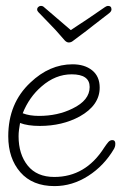

<svg xmlns="http://www.w3.org/2000/svg" viewBox="-20 -618 411 651"><path d="M165 13Q90 13 49 -34Q8 -81 8 -156Q8 -268 83 -338Q148 -400 226 -400Q267 -400 292.5 -379.5Q318 -359 318 -321Q318 -261 250 -223Q191 -191 115 -191Q74 -191 48 -201Q46 -190 44.5 -178.5Q43 -167 43 -156Q43 -95 74 -56.5Q105 -18 164 -18Q270 -18 333 -117Q341 -129 347 -136Q353 -143 361 -143Q371 -143 371 -131Q371 -124 369.5 -120Q368 -116 367 -114Q333 -56 279 -21.5Q225 13 165 13ZM112 -225Q176 -225 226 -250Q284 -278 284 -323Q284 -366 223 -366Q168 -366 121 -325Q79 -289 57 -234Q80 -225 112 -225ZM213 -474Q206 -474 199 -481.5Q192 -489 181 -502Q172 -513 151 -534.5Q130 -556 110 -577Q106 -581 106 -586Q106 -591 110 -594.5Q114 -598 118 -598Q122 -598 124.5 -597Q127 -596 129 -594L220 -516Q248 -534 279 -555Q310 -576 336 -594Q342 -598 346 -598Q358 -598 358 -586Q358 -580 351 -574Q323 -553 296 -531.5Q269 -510 255 -500Q233 -484 227 -479Q221 -474 213 -474Z"/></svg>

Font: Send Flowers
Style: Regular
Weight: 400
Designer: Robert E. Leuschke
Foundry: Robert E. Leuschke
Version: Version 1.010; ttfautohint (v1.8.4.7-5d5b)